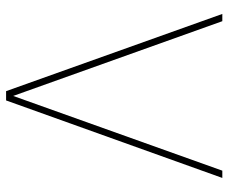

<svg xmlns="http://www.w3.org/2000/svg" viewBox="-81 -687 768 646"><g transform="rotate(-90 303.0 -364.0)"><path d="M554.7 0 303.2 -703.6 51.8 0H27.3L288.1 -727.5H319.3L579.1 0Z"/></g></svg>

Font: Inter Display Thin
Style: Regular
Weight: 100
Designer: Rasmus Andersson
Foundry: rsms
Version: Version 4.000;git-a52131595